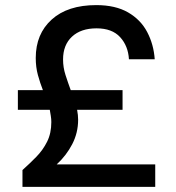

<svg xmlns="http://www.w3.org/2000/svg" viewBox="-20 -732 690 752"><path d="M68 0V-66Q96 -91 122 -117.5Q148 -144 164.5 -177Q181 -210 181 -254Q181 -266 179 -278Q177 -290 175 -302H50V-379H148Q137 -407 128.5 -438Q120 -469 120 -505Q120 -599 182.5 -655.5Q245 -712 357 -712Q432 -712 481.5 -683.5Q531 -655 556.5 -606.5Q582 -558 586 -500H485Q482 -552 450.5 -586.5Q419 -621 358 -621Q297 -621 262 -588.5Q227 -556 227 -499Q227 -468 236.5 -438.5Q246 -409 257 -379H460V-302H282Q286 -281 286 -263Q286 -212 263 -167.5Q240 -123 202 -88H588V0Z"/></svg>

Font: HostGroteskMedium
Style: Regular
Weight: 500
Designer: Doukan Karapınar based on Poppins by Indian Type Foundry, Jonny Pinhorn
Foundry: Element Type
Version: Version 1.001; ttfautohint (v1.8.4.7-5d5b)